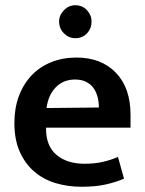

<svg xmlns="http://www.w3.org/2000/svg" viewBox="-20 -704 554 734"><path d="M479 -216H156V-212Q156 -145 196.5 -111.5Q237 -78 303 -78Q342 -78 372.5 -85Q403 -92 431 -104L454 -21Q425 -8 385 1Q345 10 292 10Q239 10 192.5 -4Q146 -18 111 -48Q76 -78 55.5 -124Q35 -170 35 -234Q35 -290 52 -336Q69 -382 100 -415Q131 -448 175 -466Q219 -484 272 -484Q367 -484 423 -426Q479 -368 479 -265ZM358 -293Q358 -314 353 -333.5Q348 -353 337 -368Q326 -383 308.5 -391.5Q291 -400 267 -400Q222 -400 193 -370Q164 -340 158 -291ZM206 -622Q206 -646 224.5 -665Q243 -684 268 -684Q295 -684 312.5 -665Q330 -646 330 -622Q330 -595 312.5 -576.5Q295 -558 268 -558Q243 -558 224.5 -576.5Q206 -595 206 -622Z"/></svg>

Font: Mukta Vaani SemiBold
Style: Regular
Weight: 600
Designer: Noopur Datye, Girish Dalvi, Yashodeep Gholap, Pallavi Karambelkar
Foundry: Ek Type
Version: Version 2.538;PS 1.000;hotconv 16.6.51;makeotf.lib2.5.65220;